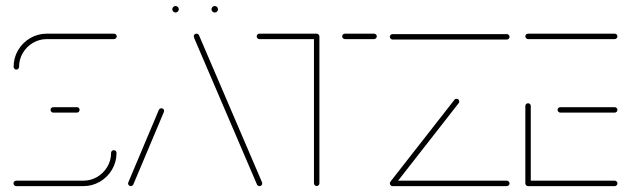

<svg xmlns="http://www.w3.org/2000/svg" viewBox="-20 -633 2146 653"><path d="M367 -122.2Q371.1 -122.2 373.7 -119.6Q376.3 -117 376.3 -113Q376.3 -82.2 361.1 -56.3Q345.9 -30.4 320 -15.2Q294.1 0 263.3 0H35.2Q31.5 0 28.7 -2.8Q25.9 -5.6 25.9 -9.3Q25.9 -13.3 28.7 -15.9Q31.5 -18.5 35.2 -18.5H263.3Q288.9 -18.5 310.6 -31.3Q332.2 -44.1 345 -65.7Q357.8 -87.4 357.8 -113Q357.8 -117 360.6 -119.6Q363.3 -122.2 367 -122.2ZM250.7 -259.3Q250.7 -255.6 248.1 -252.8Q245.6 -250 241.5 -250H161.1Q157.4 -250 154.6 -252.8Q151.9 -255.6 151.9 -259.3Q151.9 -263.3 154.6 -265.9Q157.4 -268.5 161.1 -268.5H241.5Q245.6 -268.5 248.1 -265.9Q250.7 -263.3 250.7 -259.3ZM35.6 -396.3Q31.9 -396.3 29.1 -399.1Q26.3 -401.9 26.3 -405.6Q26.3 -436.3 41.5 -462.2Q56.7 -488.1 82.6 -503.3Q108.5 -518.5 139.3 -518.5H367.8Q371.5 -518.5 374.3 -515.7Q377 -513 377 -509.3Q377 -505.6 374.3 -502.8Q371.5 -500 367.8 -500H139.3Q113.7 -500 92 -487.2Q70.4 -474.4 57.6 -452.8Q44.8 -431.1 44.8 -405.6Q44.8 -401.9 42.2 -399.1Q39.6 -396.3 35.6 -396.3Z M424.8 0Q421.1 0 418.3 -2.8Q415.6 -5.6 415.6 -9.3Q415.6 -11.5 416.3 -12.6L520.4 -259.6Q521.5 -261.9 523.9 -263.3Q526.3 -264.8 528.9 -264.8Q533 -264.8 535.6 -262.2Q538.1 -259.6 538.1 -255.6Q538.1 -253.3 537.4 -252.2L433.3 -5.2Q432.2 -3 429.8 -1.5Q427.4 0 424.8 0ZM871.9 -9.3Q871.9 -5.6 869.3 -2.8Q866.7 0 862.6 0Q860 0 857.6 -1.5Q855.2 -3 854.1 -5.2L641.5 -501.1Q638.9 -507.8 638.9 -509.3Q638.9 -513.3 641.7 -515.9Q644.4 -518.5 648.1 -518.5Q650.7 -518.5 653.1 -517Q655.6 -515.6 656.7 -513.3L869.3 -17.4Q871.9 -11.1 871.9 -9.3ZM699.3 -601.5Q699.3 -605.9 702.6 -609.3Q705.9 -612.6 710.4 -612.6Q714.8 -612.6 718.1 -609.3Q721.5 -605.9 721.5 -601.5Q721.5 -597 718.1 -593.7Q714.8 -590.4 710.4 -590.4Q705.9 -590.4 702.6 -593.7Q699.3 -597 699.3 -601.5ZM565.9 -601.5Q565.9 -605.9 569.3 -609.3Q572.6 -612.6 577 -612.6Q581.5 -612.6 584.8 -609.3Q588.1 -605.9 588.1 -601.5Q588.1 -597 584.8 -593.7Q581.5 -590.4 577 -590.4Q572.6 -590.4 569.3 -593.7Q565.9 -597 565.9 -601.5Z M1066.3 -509.3V-9.6Q1066.3 -5.9 1063.7 -3.1Q1061.1 -0.4 1057 -0.4Q1053.3 -0.4 1050.6 -3.1Q1047.8 -5.9 1047.8 -9.6V-509.3ZM853 -509.3Q853 -513.3 855.7 -515.9Q858.5 -518.5 862.2 -518.5H1057Q1060.7 -518.5 1063.5 -515.7Q1066.3 -513 1066.3 -509.3Q1066.3 -505.6 1063.5 -502.8Q1060.7 -500 1057 -500H862.2Q858.5 -500 855.7 -502.8Q853 -505.6 853 -509.3ZM1143.7 -509.3Q1143.7 -513.3 1146.5 -515.9Q1149.3 -518.5 1153 -518.5H1252.2Q1255.9 -518.5 1258.7 -515.7Q1261.5 -513 1261.5 -509.3Q1261.5 -505.6 1258.7 -502.8Q1255.9 -500 1252.2 -500H1153Q1149.3 -500 1146.5 -502.8Q1143.7 -505.6 1143.7 -509.3Z M1713 -9.3Q1713 -5.6 1710.2 -2.8Q1707.4 0 1703.7 0H1315.2Q1311.5 0 1308.7 -2.8Q1305.9 -5.6 1305.9 -9.3Q1305.9 -13.3 1308.7 -15.9Q1311.5 -18.5 1315.2 -18.5H1703.7Q1707.4 -18.5 1710.2 -15.7Q1713 -13 1713 -9.3ZM1317 -2.6Q1313.3 -2.6 1310.6 -5.4Q1307.8 -8.1 1307.8 -11.9Q1307.8 -14.8 1309.6 -17.4L1525.6 -293.7Q1527.8 -297 1532.6 -297Q1536.7 -297 1539.3 -294.4Q1541.9 -291.9 1541.9 -287.8Q1541.9 -284.8 1540 -282.2L1324.1 -5.9Q1321.9 -2.6 1317 -2.6ZM1713 -507.8Q1713 -504.1 1710.2 -501.3Q1707.4 -498.5 1703.7 -498.5H1315.2Q1311.5 -498.5 1308.7 -501.3Q1305.9 -504.1 1305.9 -507.8Q1305.9 -511.9 1308.7 -514.4Q1311.5 -517 1315.2 -517H1703.7Q1707.4 -517 1710.2 -514.3Q1713 -511.5 1713 -507.8Z M1766.7 -10.4V-272.6Q1766.7 -276.3 1769.4 -279.1Q1772.2 -281.9 1775.9 -281.9Q1779.6 -281.9 1782.4 -279.1Q1785.2 -276.3 1785.2 -272.6V-10.4ZM2080 -9.3Q2080 -5.6 2077.2 -2.8Q2074.4 0 2070.7 0H1775.9Q1772.2 0 1769.4 -2.8Q1766.7 -5.6 1766.7 -9.3Q1766.7 -13.3 1769.4 -15.9Q1772.2 -18.5 1775.9 -18.5H2070.7Q2074.4 -18.5 2077.2 -15.7Q2080 -13 2080 -9.3ZM1876.3 -259.3Q1876.3 -263.3 1879.1 -265.9Q1881.9 -268.5 1885.6 -268.5H2070.7Q2074.4 -268.5 2077.2 -265.7Q2080 -263 2080 -259.3Q2080 -255.6 2077.2 -252.8Q2074.4 -250 2070.7 -250H1885.6Q1881.9 -250 1879.1 -252.8Q1876.3 -255.6 1876.3 -259.3ZM1766.7 -509.3Q1766.7 -513.3 1769.4 -515.9Q1772.2 -518.5 1775.9 -518.5H2070.7Q2074.4 -518.5 2077.2 -515.7Q2080 -513 2080 -509.3Q2080 -505.6 2077.2 -502.8Q2074.4 -500 2070.7 -500H1775.9Q1772.2 -500 1769.4 -502.8Q1766.7 -505.6 1766.7 -509.3Z"/></svg>

Font: 26F Galaxy Sans Hairline
Style: Regular
Weight: 50
Designer: C₂₉H₂₅N₃O₅
Version: Version 1.100